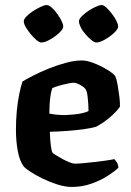

<svg xmlns="http://www.w3.org/2000/svg" viewBox="-20 -739 517 759"><path d="M264 0Q237 0 206 -10Q175 -20 146.5 -34Q118 -48 98 -61.5Q78 -75 73 -82Q57 -104 50 -143.5Q43 -183 43 -226Q43 -264 46.5 -301Q50 -338 56.5 -369Q63 -400 69 -417Q84 -426 111 -440Q138 -454 171.5 -467.5Q205 -481 239.5 -490.5Q274 -500 304 -500Q323 -500 349.5 -490Q376 -480 400.5 -465.5Q425 -451 435 -439Q441 -427 445 -403.5Q449 -380 452 -356Q455 -332 454 -317Q442 -300 424.5 -284Q407 -268 389.5 -256Q372 -244 360 -238Q339 -232 309.5 -228Q280 -224 246 -221.5Q212 -219 177 -218Q178 -186 181 -163Q184 -140 188 -135Q191 -132 202 -125Q213 -118 227 -110.5Q241 -103 254.5 -97.5Q268 -92 276 -92Q289 -92 309.5 -94Q330 -96 353 -98.5Q376 -101 397 -104Q418 -107 432 -110Q437 -105 442 -97Q447 -89 448 -76Q434 -62 406 -44Q378 -26 341.5 -13Q305 0 264 0ZM238 -284Q255 -285 272 -286.5Q289 -288 304.5 -291.5Q320 -295 330 -300Q330 -311 329 -327.5Q328 -344 326 -360Q324 -376 320 -384Q316 -391 306.5 -397.5Q297 -404 287.5 -408Q278 -412 272 -412Q264 -412 247 -408.5Q230 -405 213 -400Q196 -395 187 -391Q182 -378 179.5 -360Q177 -342 176 -323.5Q175 -305 175 -290Q188 -287 205.5 -285.5Q223 -284 238 -284ZM361 -571Q353 -571 341.5 -580.5Q330 -590 318 -603.5Q306 -617 299 -631.5Q292 -646 292 -655Q292 -663 302.5 -674Q313 -685 328 -695Q343 -705 358 -712Q373 -719 382 -719Q390 -719 400.5 -709Q411 -699 422 -685Q433 -671 440 -657Q447 -643 447 -634Q447 -624 431 -609Q415 -594 394.5 -582.5Q374 -571 361 -571ZM143 -571Q136 -571 124.5 -580.5Q113 -590 101.5 -604Q90 -618 82 -631.5Q74 -645 74 -655Q74 -663 84.5 -674Q95 -685 110.5 -695Q126 -705 141 -712Q156 -719 164 -719Q173 -719 184 -709.5Q195 -700 205.5 -685.5Q216 -671 223 -657Q230 -643 230 -634Q230 -624 214 -609Q198 -594 177.5 -582.5Q157 -571 143 -571Z"/></svg>

Font: Texturina 12pt
Style: Bold
Weight: 700
Designer: Guillermo Torres Carreño
Foundry: Omnibus-Type
Version: Version 1.002